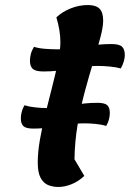

<svg xmlns="http://www.w3.org/2000/svg" viewBox="-20 -718 516 763"><path d="M212 25Q190 25 171.5 17.5Q153 10 141.5 -11Q130 -32 130 -73Q130 -114 139 -165Q148 -216 161.5 -270.5Q175 -325 188.5 -377.5Q202 -430 211 -475Q220 -520 220 -551Q220 -573 216 -598Q212 -623 204 -649Q227 -671 260.5 -684.5Q294 -698 329 -698Q361 -698 375.5 -683.5Q390 -669 390 -636Q390 -610 378.5 -567.5Q367 -525 350.5 -471Q334 -417 317 -354Q300 -291 288.5 -223Q277 -155 276 -85L315 -19Q292 3 264.5 14Q237 25 212 25ZM153 -434Q122 -434 110.5 -444Q99 -454 99 -477Q99 -489 102.5 -503Q106 -517 115 -532Q133 -526 159 -524Q185 -522 207 -522Q261 -522 315 -532.5Q369 -543 423 -543Q454 -543 465 -532.5Q476 -522 476 -499Q476 -488 472 -474Q468 -460 460 -446Q443 -451 417 -453.5Q391 -456 370 -456Q317 -456 262 -445Q207 -434 153 -434ZM112.4 -207Q83.6 -207 73.2 -216.6Q62.8 -226.2 62.8 -247.8Q62.8 -259 66 -272.2Q69.2 -285.4 77.2 -299.8Q94 -294.2 118.8 -291.4Q143.6 -288.6 164.4 -288.6Q214.8 -288.6 265.2 -299Q315.6 -309.4 366.8 -309.4Q396.4 -309.4 406.4 -299.8Q416.4 -290.2 416.4 -268.6Q416.4 -257.4 413.2 -244.2Q410 -231 402 -217.4Q385.2 -223 361.2 -225.4Q337.2 -227.8 317.2 -227.8Q283.6 -227.8 249.6 -222.6Q215.6 -217.4 181.2 -212.2Q146.8 -207 112.4 -207Z"/></svg>

Font: Lemonada Medium
Style: Regular
Weight: 500
Designer: Mohamed Gaber (Arabic), Eduardo Tunni (Latin)
Foundry: Kief Type Foundry
Version: Version 4.004; ttfautohint (v1.8.2)